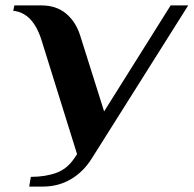

<svg xmlns="http://www.w3.org/2000/svg" viewBox="-20 -680 716 710"><path d="M94 -26Q147 -26 187.5 -40.5Q228 -55 255 -95L265 -110L134 -530Q102 -633 29 -640L33 -660H133Q188 -660 224 -630Q260 -600 276 -550L365 -268L611 -660H676L320 -95Q289 -45 242.5 -17.5Q196 10 138 10H88Z"/></svg>

Font: Philosopher
Style: Bold Italic
Weight: 700
Italic angle: -10°
Designer: Jovanny Lemonad
Foundry: Jovanny Lemonad
Version: Version 2.000